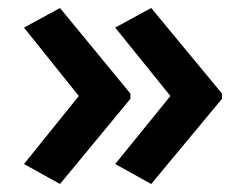

<svg xmlns="http://www.w3.org/2000/svg" viewBox="-20 -603 615 480"><path d="M535 -356V-369L358 -583L268 -534L406 -363L268 -193L358 -143ZM306 -356V-369L130 -583L40 -534L177 -363L40 -193L130 -143Z"/></svg>

Font: Noto Sans Kannada UI SemiBold
Style: Regular
Weight: 600
Designer: Jelle Bosma - Monotype Design Team
Foundry: Monotype Imaging Inc.
Version: Version 2.005